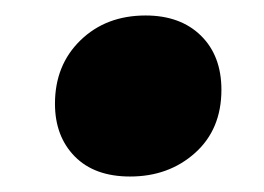

<svg xmlns="http://www.w3.org/2000/svg" viewBox="-20 -445 341 248"><path d="M148 -217Q102 -217 76.5 -243Q51 -269 51 -311Q51 -361 84 -393Q117 -425 168 -425Q213 -425 239.5 -399Q266 -373 266 -329Q266 -278 232 -247.5Q198 -217 148 -217Z"/></svg>

Font: Bitter Black
Style: Italic
Weight: 900
Italic angle: -9°
Designer: Sol Matas, and Bitter project Authors
Foundry: Sol Matas
Version: Version 2.001